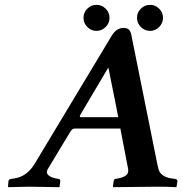

<svg xmlns="http://www.w3.org/2000/svg" viewBox="-20 -774 759 796"><path d="M342 -662.1Q326.2 -678.2 326.2 -700.2Q326.2 -722.2 342 -738Q357.9 -753.9 379.9 -753.9Q401.9 -753.9 418 -738Q434.1 -722.2 434.1 -700.2Q434.1 -678.2 418 -662.1Q401.9 -646 379.9 -646Q357.9 -646 342 -662.1ZM564 -662.1Q547.9 -678.2 547.9 -700.2Q547.9 -722.2 564 -738Q580.1 -753.9 602.1 -753.9Q624 -753.9 639.9 -738Q655.8 -722.2 655.8 -700.2Q655.8 -678.2 639.9 -662.1Q624 -646 602.1 -646Q580.1 -646 564 -662.1ZM315.9 -288.1H470.2Q465.3 -315.9 429.2 -494.1Q429.2 -494.1 314 -299.8Q307.1 -288.1 315.9 -288.1ZM632.8 -90.8Q636.7 -72.8 640.4 -64Q644 -55.2 657 -46.1Q669.9 -37.1 691.9 -34.2L706.1 -32.2Q715.8 -30.3 715.8 -22.9L711.9 0L710 2Q672.9 0 633.8 0L450.2 2L448.2 0L451.2 -22.9Q452.1 -30.8 458 -32.2L469.2 -34.2Q491.2 -38.1 502.7 -47.1Q514.2 -56.2 511.2 -73.2L479 -241.2H290Q278.8 -241.2 271 -227.1L178.2 -73.2Q169.4 -58.1 180.2 -48.1Q190.9 -38.1 211.9 -34.2L223.1 -32.2Q230 -31.2 230 -22.9L227.1 0L225.1 2Q137.2 0 101.1 0L15.1 2L13.2 0L15.1 -22.9Q16.1 -30.8 24.9 -32.2L39.1 -34.2Q91.8 -42 123.5 -94.7L443.8 -627Q462.9 -657.7 491.2 -658.2Q507.3 -658.2 514.6 -651.1Q522 -644 524.9 -627Z"/></svg>

Font: Linux Libertine
Style: Semibold Italic
Weight: 600
Italic angle: -11.5°
Designer: Philipp H. Poll
Foundry: Philipp H. Poll
Version: Version 5.1.2 ; ttfautohint (v0.9)